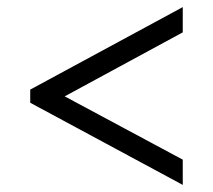

<svg xmlns="http://www.w3.org/2000/svg" viewBox="-20 -628 599 540"><path d="M494 -108 65 -339V-376L494 -608V-537L162 -357L494 -179Z"/></svg>

Font: Noto Serif Toto Medium
Style: Regular
Weight: 500
Designer: Monotype Design Team
Foundry: Monotype Imaging Inc.
Version: Version 2.001; ttfautohint (v1.8.4.7-5d5b)